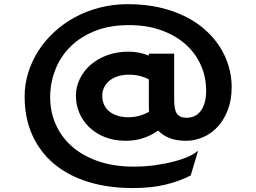

<svg xmlns="http://www.w3.org/2000/svg" viewBox="-20 -679 1250 936"><path d="M100.1 -209Q100.1 -267.6 117.4 -324Q134.8 -380.4 166.5 -430.2Q198.2 -480 243.4 -522Q288.6 -564 344.5 -594.5Q400.4 -625 465.8 -641.8Q531.2 -658.7 603.5 -658.7Q686 -658.7 755.4 -643.1Q824.7 -627.4 881.1 -599.6Q937.5 -571.8 980.2 -533.7Q1022.9 -495.6 1051.5 -450.9Q1080.1 -406.2 1094.7 -356.4Q1109.4 -306.6 1109.4 -255.4Q1109.4 -191.4 1090.3 -142.3Q1071.3 -93.3 1040.3 -60.1Q1009.3 -26.9 969.2 -9.8Q929.2 7.3 886.7 7.3Q839.8 7.3 806.6 -5.9Q773.4 -19 751 -42.5Q718.3 -19 678.7 -5.9Q639.2 7.3 593.3 7.3Q536.1 7.3 491 -10.7Q445.8 -28.8 414.6 -59.1Q383.3 -89.4 366.7 -128.9Q350.1 -168.5 350.1 -210.9Q350.1 -255.4 369.1 -294.7Q388.2 -334 422.4 -363.5Q456.5 -393.1 503.7 -410.2Q550.8 -427.2 606.4 -427.2Q632.8 -427.2 657.2 -422.4Q681.6 -417.5 705.6 -408.2V-417.5H829.1V-195.3Q829.1 -171.9 831.8 -154.8Q834.5 -137.7 841.3 -126.7Q848.1 -115.7 860.1 -110.4Q872.1 -105 890.6 -105Q910.2 -105 927.2 -112.5Q944.3 -120.1 957 -136.2Q969.7 -152.3 977.3 -177.2Q984.9 -202.1 984.9 -236.8Q984.9 -304.7 958.5 -363Q932.1 -421.4 883.1 -464.4Q834 -507.3 764.6 -532Q695.3 -556.6 608.9 -556.6Q514.2 -556.6 442.4 -527.8Q370.6 -499 322.3 -450.4Q273.9 -401.9 249.3 -338.4Q224.6 -274.9 224.6 -205.6Q224.6 -133.8 252 -72Q279.3 -10.3 331.5 35.4Q383.8 81.1 459.5 107.2Q535.2 133.3 631.3 133.3Q684.6 133.3 734.9 126.5Q785.2 119.6 826.9 108.6Q868.7 97.7 898.9 84.2Q929.2 70.8 941.9 57.6L944.8 59.1L909.7 176.3Q857.9 203.6 788.3 220.7Q718.8 237.8 627.4 237.8Q507.8 237.8 410.4 207.8Q313 177.7 244.1 120.4Q175.3 63 137.7 -20Q100.1 -103 100.1 -209ZM478.5 -211.9Q478.5 -189.5 486.6 -170.4Q494.6 -151.4 510.7 -137.5Q526.9 -123.5 551 -115.5Q575.2 -107.4 607.4 -107.4Q633.8 -107.4 660.2 -114.7Q686.5 -122.1 707 -134.8Q705.6 -147.9 705.6 -162.1V-292Q688.5 -301.8 663.8 -308.3Q639.2 -314.9 608.4 -314.9Q578.1 -314.9 554.2 -307.1Q530.3 -299.3 513.4 -285.4Q496.6 -271.5 487.5 -252.7Q478.5 -233.9 478.5 -211.9Z"/></svg>

Font: Hammersmith One
Style: Regular
Weight: 400
Designer: Nicole Fally
Foundry: Nicole Fally
Version: Version 1.002